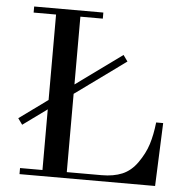

<svg xmlns="http://www.w3.org/2000/svg" viewBox="-51 -750 774 799"><g transform="rotate(5 336.0 -350.0)"><path d="M34.2 -231.4 153.3 -317.9V-674.8H59.6V-700.2H348.6V-674.8H254.9V-391.6L447.8 -531.7L466.3 -505.9L254.9 -352.5V-25.4H400.4Q450.2 -25.4 486.3 -40.5Q522.5 -55.7 548.8 -92.8Q576.7 -132.3 589.1 -171.9Q601.6 -211.4 607.4 -263.7H636.7L626 0H59.6V-25.4H153.3V-278.8L52.7 -205.6Z"/></g></svg>

Font: Theano Didot
Style: Regular
Weight: 400
Designer: Alexey Kryukov
Version: Version 2.0